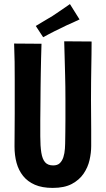

<svg xmlns="http://www.w3.org/2000/svg" viewBox="-20 -909 516 939"><path d="M238 10Q186 10 150.5 -5.5Q115 -21 93 -48.5Q71 -76 61 -112.5Q51 -149 51 -193Q51 -227 51.5 -270Q52 -313 52 -355.5Q52 -398 52 -432Q52 -477 52 -520Q52 -563 51.5 -606.5Q51 -650 49 -696L183 -695Q182 -662 181 -625.5Q180 -589 179.5 -553Q179 -517 178.5 -484.5Q178 -452 178 -426Q178 -397 177.5 -370.5Q177 -344 177 -320.5Q177 -297 177 -277.5Q177 -258 177 -243Q177 -195 182 -163Q187 -131 200.5 -115.5Q214 -100 240 -100Q261 -100 272.5 -111Q284 -122 290 -140.5Q296 -159 297.5 -182.5Q299 -206 299 -230Q299 -240 299.5 -262.5Q300 -285 300 -324Q300 -363 300 -424Q300 -488 298.5 -540.5Q297 -593 296 -634.5Q295 -676 294 -707L428 -706Q428 -673 427.5 -642.5Q427 -612 426.5 -580Q426 -548 425.5 -510Q425 -472 425 -422Q426 -337 426 -277Q426 -217 426 -195Q426 -162 418 -126.5Q410 -91 389 -60Q368 -29 331.5 -9.5Q295 10 238 10ZM191 -727 155 -782Q174 -794 195 -806Q216 -818 237 -831Q252 -841 266 -850.5Q280 -860 294.5 -870Q309 -880 322 -889L369 -814Q353 -806 337 -799Q321 -792 305.5 -785Q290 -778 275 -770Q261 -764 247 -756.5Q233 -749 219 -742Q205 -735 191 -727Z"/></svg>

Font: Truculenta ExtraBold
Style: Regular
Weight: 800
Version: Version 1.002